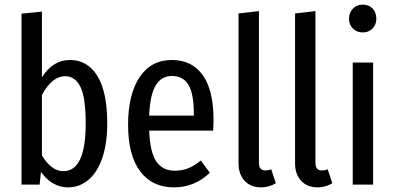

<svg xmlns="http://www.w3.org/2000/svg" viewBox="-20 -797 1704 829"><path d="M443 -264Q443 -178 422 -116Q401 -54 362.5 -21Q324 12 273 12Q239 12 209 -5.5Q179 -23 157 -55L151 0H73V-738L161 -747V-463Q208 -538 282 -538Q358 -538 400.5 -469Q443 -400 443 -264ZM350 -264Q350 -377 327 -422.5Q304 -468 261 -468Q205 -468 161 -387V-126Q179 -95 202.5 -76.5Q226 -58 254 -58Q350 -58 350 -264Z M900 -233H624Q628 -138 655.5 -99Q683 -60 734 -60Q767 -60 793 -70.5Q819 -81 847 -104L886 -51Q820 12 731 12Q637 12 585 -57.5Q533 -127 533 -258Q533 -389 582.5 -463.5Q632 -538 722 -538Q809 -538 855.5 -472.5Q902 -407 902 -279Q902 -257 900 -233ZM817 -305Q817 -391 794 -430Q771 -469 722 -469Q678 -469 653 -429.5Q628 -390 624 -298H817Z M1010 -92V-739L1098 -749V-94Q1098 -61 1126 -61Q1139 -61 1151 -66L1171 -6Q1142 12 1107 12Q1063 12 1036.5 -16Q1010 -44 1010 -92Z M1254 -92V-739L1342 -749V-94Q1342 -61 1370 -61Q1383 -61 1395 -66L1415 -6Q1386 12 1351 12Q1307 12 1280.5 -16Q1254 -44 1254 -92Z M1591 -527V0H1503V-527ZM1605 -716Q1605 -691 1588.5 -674Q1572 -657 1546 -657Q1520 -657 1503.5 -674Q1487 -691 1487 -716Q1487 -742 1503.5 -759.5Q1520 -777 1546 -777Q1573 -777 1589 -760Q1605 -743 1605 -716Z"/></svg>

Font: Fira Sans Extra Condensed
Style: Regular
Weight: 400
Width: 1
Designer: Carrois Corporate & Edenspiekermann AG
Foundry: Carrois Corporate GbR & Edenspiekermann AG
Version: Version 4.203